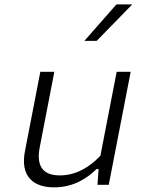

<svg xmlns="http://www.w3.org/2000/svg" viewBox="-20 -818 660 850"><path d="M158.5 -500 90.5 -149C68.5 -36 128.5 11.5 220 11.5C310.5 11.5 373 -35 407 -69.5H416.5L411.5 0H461.5L558.5 -500H496.5L424.5 -128.5C374 -75.5 314 -41.5 245 -41.5C185.5 -41.5 136.5 -67 156 -166.5L220.5 -500ZM353.5 -637 495.5 -798.5H565.5L408 -637Z"/></svg>

Font: Monaspace Neon ExtraLight
Style: Italic
Weight: 200
Italic angle: -11°
Designer: Riley Cran & the Lettermatic Team
Foundry: Lettermatic
Version: Version 1.200 (Monaspace Neon)